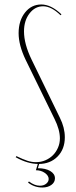

<svg xmlns="http://www.w3.org/2000/svg" viewBox="-20 -725 340 856"><path d="M247 -108Q247 -147 223 -195L94 -459Q63 -524 63 -577Q63 -633 91.5 -669Q120 -705 164 -705Q208 -705 254 -661L250 -657Q209 -697 172 -697Q136 -697 111.5 -665Q87 -633 87 -585Q87 -529 121 -459L247 -200Q269 -156 269 -113Q269 -60 236.5 -27Q204 6 152 6Q103 6 50 -24L53 -29Q82 -15 101.5 -8.5Q121 -2 140 -2Q163 -2 182.5 -10.5Q202 -19 216 -33Q230 -47 238.5 -66.5Q247 -86 247 -108ZM109 84Q134 103 158 103Q175 103 186 94Q197 85 197 73Q197 58 180 46Q163 34 140 34L150 1H156L149 25Q183 25 204 37.5Q225 50 225 70Q225 88 209 99.5Q193 111 169 111Q133 111 105 89Z"/></svg>

Font: Moniqa Thin Display
Style: Regular
Weight: 100
Designer: Rajesh Rajput
Foundry: Rajesh Rajput
Version: Version 1.000